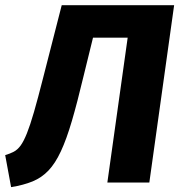

<svg xmlns="http://www.w3.org/2000/svg" viewBox="-46 -714 703 751"><path d="M195.4 -693.6H635.1L538.1 0H373.9L453.4 -566.7H317.8L280.4 -414.4Q256.1 -312.4 235.1 -240.8Q214.1 -169.2 192.1 -122.1Q170.2 -75 143.6 -47Q117.1 -19.1 81.4 -4.4Q45.8 10.2 -2.6 17.9L-25.7 -107.3Q-6.3 -113 8.2 -120.7Q22.7 -128.4 34.8 -144.9Q46.8 -161.5 59.3 -192.6Q71.8 -223.7 86.9 -275.8Q101.9 -327.9 122.3 -408.1Z"/></svg>

Font: Fira Sans Variable
Style: Italic
Weight: 397
Italic angle: -8°
Designer: Carrois Corporate & Edenspiekermann AG
Foundry: Carrois Corporate GbR & Edenspiekermann AG
Version: Version 4.202